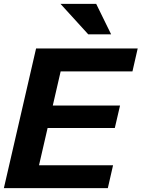

<svg xmlns="http://www.w3.org/2000/svg" viewBox="-29 -970 730 990"><path d="M-9 0 157 -720H311L145 0ZM63 0 90 -118H554L527 0ZM134 -310 161 -426H590L563 -310ZM202 -602 229 -720H681L654 -602ZM426 -793 283 -950H467L544 -793Z"/></svg>

Font: Instrument Sans
Style: Bold Italic
Weight: 700
Italic angle: -13°
Designer: Rodrigo Fuenzalida
Foundry: fragTYPE
Version: Version 1.000;gftools[0.9.28]